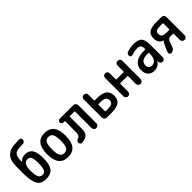

<svg xmlns="http://www.w3.org/2000/svg" viewBox="218 -1898 3064 3064"><g transform="rotate(-45 1750.0 -366.5)"><path d="M260.7 -426.8Q163.1 -426.8 167 -252Q168.9 -152.3 190.9 -115.2Q212.9 -78.1 255.9 -78.1Q299.8 -78.1 321.8 -115.2Q343.8 -152.3 343.8 -258.8Q343.8 -329.1 333 -367.2Q322.3 -405.3 305.7 -416Q289.1 -426.8 260.7 -426.8ZM255.9 9.8Q183.6 9.8 141.6 -17.1Q99.6 -43.9 77.1 -117.2Q54.7 -190.4 54.7 -320.3V-467.8Q54.7 -608.4 118.7 -674.3Q182.6 -740.2 321.3 -740.2Q354.5 -740.2 386.7 -743.2Q404.3 -745.1 418.9 -732.9Q433.6 -720.7 433.6 -703.1Q433.6 -683.6 420.4 -668Q407.2 -652.3 386.7 -650.4Q355.5 -647.5 321.3 -647.5Q234.4 -647.5 202.1 -610.4Q169.9 -573.2 169.9 -470.7V-458Q169.9 -457 170.9 -457L172.9 -459Q213.9 -509.8 288.1 -509.8Q374 -509.8 414.6 -452.1Q455.1 -394.5 455.1 -258.8Q455.1 -112.3 406.2 -51.3Q357.4 9.8 255.9 9.8Z M825.2 -402.8Q801.8 -442.4 750 -442.4Q698.2 -442.4 674.8 -402.8Q651.4 -363.3 651.4 -260.3Q651.4 -157.2 674.8 -117.7Q698.2 -78.1 750 -78.1Q801.8 -78.1 825.2 -117.7Q848.6 -157.2 848.6 -260.3Q848.6 -363.3 825.2 -402.8ZM960 -260.3Q960 9.8 750 9.8Q540 9.8 540 -260.3Q540 -530.3 750 -530.3Q960 -530.3 960 -260.3Z M1068.4 4.9Q1049.8 5.9 1036.1 -6.3Q1022.5 -18.6 1022.5 -39.1Q1022.5 -57.6 1035.2 -71.3Q1047.9 -85 1067.4 -90.8Q1116.2 -105.5 1116.2 -174.8V-426.8Q1116.2 -434.6 1108.4 -434.6H1083Q1066.4 -434.6 1053.7 -447.8Q1041 -460.9 1041 -478Q1041 -495.1 1053.7 -507.3Q1066.4 -519.5 1083 -519.5H1388.7Q1412.1 -519.5 1429.2 -502.9Q1446.3 -486.3 1446.3 -462.9V-53.7Q1446.3 -31.2 1430.2 -15.6Q1414.1 0 1392.1 0Q1370.1 0 1354 -16.1Q1337.9 -32.2 1337.9 -53.7V-426.8Q1337.9 -434.6 1329.1 -434.6H1230.5Q1221.7 -434.6 1220.7 -426.8V-149.4Q1220.7 -74.2 1185.5 -38.1Q1150.4 -2 1068.4 4.9Z M1678.7 -237.3V-94.7Q1678.7 -85.9 1688.5 -85.9H1736.3Q1803.7 -85.9 1830.1 -106Q1856.4 -126 1856.4 -167Q1856.4 -246.1 1740.2 -246.1H1688.5Q1678.7 -246.1 1678.7 -237.3ZM1628.9 0Q1605.5 0 1588.9 -17.1Q1572.3 -34.2 1572.3 -56.6V-466.8Q1572.3 -489.3 1587.4 -504.4Q1602.5 -519.5 1626 -519.5Q1648.4 -519.5 1663.6 -504.9Q1678.7 -490.2 1678.7 -466.8V-338.9Q1678.7 -331.1 1688.5 -331.1H1728.5Q1847.7 -331.1 1903.8 -290.5Q1960 -250 1960 -165Q1960 -77.1 1905.8 -38.6Q1851.6 0 1732.4 0Z M2055.7 -52.7V-466.8Q2055.7 -489.3 2071.3 -504.4Q2086.9 -519.5 2108.9 -519.5Q2130.9 -519.5 2146 -504.4Q2161.1 -489.3 2161.1 -466.8V-332Q2161.1 -323.2 2169.9 -323.2H2327.1Q2335.9 -323.2 2335.9 -332V-465.8Q2335.9 -488.3 2352.1 -503.9Q2368.2 -519.5 2390.1 -519.5Q2412.1 -519.5 2428.2 -503.9Q2444.3 -488.3 2444.3 -465.8V-53.7Q2444.3 -31.2 2428.2 -15.6Q2412.1 0 2390.1 0Q2368.2 0 2352.1 -16.1Q2335.9 -32.2 2335.9 -53.7V-226.6Q2335.9 -235.4 2327.1 -236.3H2169.9Q2161.1 -236.3 2161.1 -226.6V-52.7Q2161.1 -30.3 2146 -15.1Q2130.9 0 2108.9 0Q2086.9 0 2071.3 -15.6Q2055.7 -31.2 2055.7 -52.7Z M2797.9 -259.8Q2724.6 -259.8 2688.5 -232.4Q2652.3 -205.1 2652.3 -155.3Q2652.3 -117.2 2671.4 -96.7Q2690.4 -76.2 2721.7 -76.2Q2773.4 -76.2 2803.7 -115.2Q2834 -154.3 2834 -232.4V-251Q2834 -259.8 2825.2 -259.8ZM2695.3 9.8Q2628.9 9.8 2589.4 -31.7Q2549.8 -73.2 2549.8 -148.4Q2549.8 -237.3 2612.3 -286.1Q2674.8 -335 2797.9 -335H2825.2Q2834 -335 2834 -343.8V-351.6Q2834 -400.4 2815.4 -420.4Q2796.9 -440.4 2750 -440.4Q2695.3 -440.4 2619.1 -417Q2602.5 -412.1 2588.9 -421.9Q2575.2 -431.6 2575.2 -448.2Q2575.2 -469.7 2587.4 -486.8Q2599.6 -503.9 2620.1 -508.8Q2700.2 -530.3 2752 -530.3Q2858.4 -530.3 2899.4 -487.8Q2940.4 -445.3 2940.4 -332V-49.8Q2940.4 -30.3 2925.3 -15.1Q2910.2 0 2889.6 0Q2868.2 0 2854 -14.6Q2839.8 -29.3 2838.9 -49.8V-69.3Q2838.9 -70.3 2837.9 -70.3Q2835.9 -70.3 2835.9 -69.3Q2788.1 9.8 2695.3 9.8Z M3276.4 -433.6Q3206.1 -433.6 3179.2 -418.9Q3152.3 -404.3 3152.3 -365.2Q3152.3 -321.3 3180.7 -303.2Q3209 -285.2 3276.4 -285.2H3321.3Q3329.1 -285.2 3329.1 -293.9V-424.8Q3329.1 -433.6 3321.3 -433.6ZM3138.7 -228.5Q3047.9 -262.7 3047.9 -365.2Q3047.9 -451.2 3100.6 -485.4Q3153.3 -519.5 3273.4 -519.5H3379.9Q3403.3 -519.5 3419.4 -502.9Q3435.5 -486.3 3435.5 -462.9V-52.7Q3435.5 -29.3 3420.9 -14.6Q3406.2 0 3383.3 0Q3360.4 0 3344.7 -15.6Q3329.1 -31.2 3329.1 -52.7V-191.4Q3329.1 -199.2 3321.3 -199.2H3267.6Q3238.3 -199.2 3222.2 -187.5Q3206.1 -175.8 3196.3 -148.4L3160.2 -51.8Q3151.4 -28.3 3130.9 -14.2Q3110.4 0 3085 0Q3066.4 0 3055.2 -16.6Q3043.9 -33.2 3050.8 -50.8L3088.9 -143.6Q3114.3 -203.1 3139.6 -225.6Q3140.6 -225.6 3140.6 -226.6Q3140.6 -228.5 3138.7 -228.5Z"/></g></svg>

Font: Rounded Mgen+ 2m medium
Style: Regular
Weight: 500
Designer: [Source Han Sans]
Ryoko NISHIZUKA  (kana & ideographs); Paul D. Hunt (Latin, Greek & Cyrillic); Wenlong ZHANG  (bopomofo
Version: Version 1.059.20150602